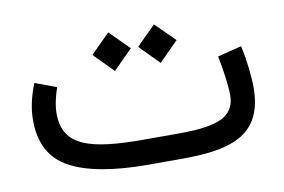

<svg xmlns="http://www.w3.org/2000/svg" viewBox="-58 -575 991 670"><g transform="rotate(-10 437.5 -239.5)"><path d="M531.2 0C697.3 0 826.2 -23.9 826.2 -201.2C826.2 -241.7 819.8 -300.3 808.1 -351.1L723.1 -329.6C732.9 -280.3 741.2 -226.1 741.2 -189.5C741.2 -139.2 711.9 -113.3 669.4 -101.6C627 -89.8 576.2 -88.9 531.7 -88.9H417.5C229 -88.9 134.3 -114.7 133.3 -229.5C133.3 -258.8 141.1 -293 151.4 -321.8L75.7 -350.1C59.6 -310.5 48.3 -267.1 48.3 -222.2C48.3 -140.6 79.1 -83 141.1 -49.8C202.6 -16.6 294.9 0 417.5 0ZM454.1 -411.1 522 -342.3 590.3 -411.1 522 -479ZM292 -411.1 359.9 -342.3 428.2 -411.1 359.9 -479Z"/></g></svg>

Font: Vazirmatn
Style: Regular
Weight: 400
Designer: Saber Rastikerdar
Foundry: Saber Rastikerdar
Version: Version 33.003